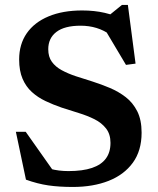

<svg xmlns="http://www.w3.org/2000/svg" viewBox="-20 -730 626 762"><path d="M480 -647.5 403 -661 464 -710.5H487.5L518 -477.5L480 -472.5L388 -627L419 -591Q392.5 -610 363 -619Q333.5 -628 300 -628Q236 -628 203.8 -603.2Q171.5 -578.5 171.5 -534.5Q171.5 -504.5 185.8 -484.8Q200 -465 224.8 -451.5Q249.5 -438 281 -427.5Q312.5 -417 347 -406.5Q381.5 -395.5 416 -381Q450.5 -366.5 479 -344.5Q507.5 -322.5 524.8 -288.2Q542 -254 542 -203.5Q542 -132 507.2 -84.2Q472.5 -36.5 411 -12.2Q349.5 12 269 12Q214.5 12 171.8 5.8Q129 -0.5 83 -17L43 -207H82L215 -18.5L106 -90Q147 -69 179.8 -60Q212.5 -51 251.5 -51Q308 -51 345 -63.5Q382 -76 400.2 -100.8Q418.5 -125.5 418.5 -163Q418.5 -197.5 401 -220Q383.5 -242.5 355 -256.8Q326.5 -271 292.2 -281.5Q258 -292 224.5 -303Q191 -314.5 160.5 -329Q130 -343.5 106.5 -364.8Q83 -386 69.5 -417.5Q56 -449 56 -494Q56 -554.5 86.2 -598Q116.5 -641.5 172.8 -665Q229 -688.5 306 -688.5Q354.5 -688.5 395.8 -679Q437 -669.5 480 -647.5Z"/></svg>

Font: Newsreader 16pt SemiBold
Style: Regular
Weight: 600
Designer: Hugues Gentile
Foundry: Production Type
Version: Version 1.003